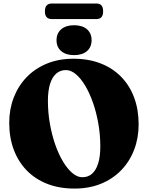

<svg xmlns="http://www.w3.org/2000/svg" viewBox="-20 -1053 842 1092"><path d="M398 -719Q484 -719 552.5 -692.2Q621 -665.5 669.2 -616Q717.5 -566.5 743 -498Q768.5 -429.5 768.5 -345.5Q768.5 -268.5 743.2 -202Q718 -135.5 670.2 -85.8Q622.5 -36 555 -8.2Q487.5 19.5 403 19.5Q317.5 19.5 249 -7.2Q180.5 -34 132.2 -83.5Q84 -133 58.2 -201.8Q32.5 -270.5 32.5 -354.5Q32.5 -431.5 58 -497.8Q83.5 -564 131.2 -613.8Q179 -663.5 246.5 -691.2Q314 -719 398 -719ZM550.5 -220Q550.5 -287 539.2 -350.5Q528 -414 508.8 -469Q489.5 -524 464.5 -565.8Q439.5 -607.5 411.5 -631Q383.5 -654.5 355 -654.5Q322.5 -654.5 299.5 -634.2Q276.5 -614 264.5 -575.2Q252.5 -536.5 252.5 -480Q252.5 -413 263.8 -349.2Q275 -285.5 294.2 -230.5Q313.5 -175.5 338.5 -134Q363.5 -92.5 391.5 -68.8Q419.5 -45 448 -45Q481.5 -45 504 -65.2Q526.5 -85.5 538.5 -124.2Q550.5 -163 550.5 -220ZM401 -739.5Q355 -739.5 328.2 -762.2Q301.5 -785 301.5 -824.5Q301.5 -863.5 328.2 -886.5Q355 -909.5 401 -909.5Q448.5 -909.5 474.8 -886.5Q501 -863.5 501 -824.5Q501 -785.5 474.8 -762.5Q448.5 -739.5 401 -739.5ZM235.5 -988.5Q235.5 -1011.5 245.5 -1022.2Q255.5 -1033 274 -1033H528Q547 -1033 556.8 -1022.5Q566.5 -1012 566.5 -989Q566.5 -966 556.8 -955.2Q547 -944.5 528 -944.5H274Q255.5 -944.5 245.5 -955.2Q235.5 -966 235.5 -988.5Z"/></svg>

Font: Fraunces ExtraBold
Style: Regular
Weight: 800
Version: Version 1.000;[b76b70a41]